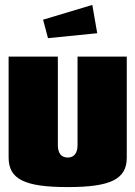

<svg xmlns="http://www.w3.org/2000/svg" viewBox="-20 -750 550 780"><path d="M175 -595 375 -615 355 -730 155 -670ZM15 -520V-110C15 -22 80 10 255 10C430 10 495 -22 495 -110V-520H295V-160C295 -128 281 -110 255 -110C229 -110 215 -128 215 -160V-520Z"/></svg>

Font: MikodacsPCS
Style: Regular
Weight: 900
Designer: gluk (gluksza@wp.pl)
Foundry: gluk (gluksza@wp.pl)
Version: Version 0.27